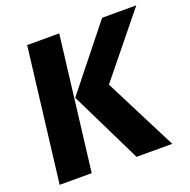

<svg xmlns="http://www.w3.org/2000/svg" viewBox="-124 -814 925 934"><g transform="rotate(-20 339.0 -346.5)"><path d="M195 0H29L113 -693H279ZM245 -372 501 -693H678L421 -376L612 0H427Z"/></g></svg>

Font: Szlgxwxxxixliatcpuztgldltzi
Style: Regular
Weight: 700
Italic angle: -8°
Designer: Carrois Corporate & Edenspiekermann
Foundry: Carrois Corporate GbR & Edenspiekermann AG
Version: Version 2.001